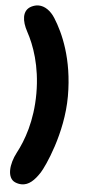

<svg xmlns="http://www.w3.org/2000/svg" viewBox="-65 -809 476 1080"><g transform="rotate(5 173.0 -269.0)"><path d="M63 228C76.5 234 89.5 236 101 236C140.5 236 172 206.5 202 160C224 126 316.5 -69.5 316.5 -280C316.5 -490.5 252 -632.5 202 -711.5C177 -751 143 -774.5 108 -774.5C94.5 -774.5 81.5 -771 68 -764.5C43 -752 32 -730.5 32 -704C32 -679.5 41 -651.5 57 -622C96 -550.5 138.5 -436 138.5 -280C138.5 -124.5 96 -10.5 57.5 61.5C40.5 93.5 29 131 29 162.5C29 193 39.5 218 63 228Z"/></g></svg>

Font: RTM Light Light
Style: Regular
Weight: 300
Designer: after Tyler Finck
Foundry: An Endless Supply
Version: Version 1.000;Glyphs 3.2.1 (3258)